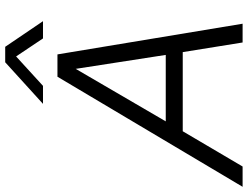

<svg xmlns="http://www.w3.org/2000/svg" viewBox="-166 -846 976 757"><g transform="rotate(-90 322.5 -468.0)"><path d="M486 -730 607 0H533L495 -236H183L44 0H-36L398 -730ZM222 -303H484L429 -658ZM291 -787 455 -936H516L617 -787H549L478 -893L362 -787Z"/></g></svg>

Font: Nacelle Light
Style: Italic
Weight: 300
Italic angle: -12°
Designer: Sora Sagano
Foundry: Sora Sagano
Version: Version 1.000;FEAKit 1.0